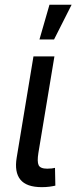

<svg xmlns="http://www.w3.org/2000/svg" viewBox="-20 -773 317 796"><path d="M153.3 2.9Q89.8 2.9 64.5 -28.3Q39.1 -59.6 49.3 -120.1L118.7 -539.1H205.6L139.2 -139.2Q133.3 -103 140.1 -88.4Q147 -73.7 175.8 -73.7Q187.5 -73.7 194.8 -74.7Q202.1 -75.7 208 -77.1L209.5 -3.4Q199.7 -1 184.8 1Q169.9 2.9 153.3 2.9ZM143.6 -609.4 185.1 -753.4H276.9L204.1 -609.4Z"/></svg>

Font: Inter 18pt
Style: Italic
Weight: 400
Italic angle: -9.3988°
Designer: Rasmus Andersson
Foundry: rsms
Version: Version 4.001;git-66647c0bb